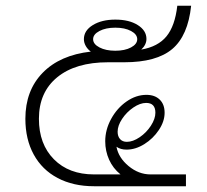

<svg xmlns="http://www.w3.org/2000/svg" viewBox="-20 -646 717 666"><path d="M502 -41H625V0H306Q234 0 180 -28.5Q126 -57 97 -110Q68 -163 68 -234Q68 -332 128 -393.5Q188 -455 295 -467Q284 -475 277.5 -486.5Q271 -498 271 -510Q271 -540 302 -559Q333 -578 380 -578Q428 -578 458 -559Q488 -540 488 -511Q488 -491 470 -474Q528 -484 557.5 -520Q587 -556 595 -626H643Q632 -522 577.5 -476Q523 -430 411 -430H355Q242 -430 178.5 -378Q115 -326 115 -234Q115 -146 167 -93.5Q219 -41 306 -41H398Q372 -62 358.5 -92Q345 -122 345 -156Q345 -196 365.5 -233.5Q386 -271 419 -294Q452 -317 488 -317Q517 -317 534 -300.5Q551 -284 551 -255Q551 -225 531 -195Q511 -165 480.5 -146Q450 -127 419 -127Q398 -127 384 -137Q391 -99 426 -70Q461 -41 502 -41ZM303 -510Q303 -493 325 -481.5Q347 -470 380 -470Q413 -470 434.5 -481.5Q456 -493 456 -510Q456 -527 434.5 -538.5Q413 -550 380 -550Q347 -550 325 -538.5Q303 -527 303 -510ZM388 -189Q388 -173 396.5 -163.5Q405 -154 420 -154Q441 -154 464.5 -170Q488 -186 503.5 -210Q519 -234 519 -255Q519 -289 487 -289Q466 -289 442.5 -273Q419 -257 403.5 -233.5Q388 -210 388 -189Z"/></svg>

Font: KoHo Light
Style: Regular
Weight: 300
Version: Version 1.000; ttfautohint (v1.6)